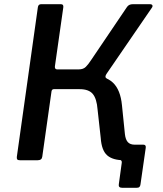

<svg xmlns="http://www.w3.org/2000/svg" viewBox="-20 -762 776 913"><path d="M561 131Q542 131 545 114L559 12Q560 6 557 2Q554 -2 547 -3L588 -74H662Q675 -74 673 -59L648 115Q647 123 643 127Q639 131 630 131ZM75 0Q65 0 62 -4Q59 -8 60 -16L160 -727Q162 -742 175 -742H270Q283 -742 281 -727L241 -446Q240 -432 252 -432H371L409 -404Q481 -403 517 -369Q553 -335 560 -261L574 -124Q577 -98 588 -86Q599 -74 621 -74Q632 -74 632 -63L626 -12Q624 0 612 0H570Q516 0 489.5 -23.5Q463 -47 459 -106L444 -241Q440 -293 421 -315.5Q402 -338 359 -338H236Q227 -338 225 -328L181 -17Q179 0 159 0ZM346 -378 354 -432Q376 -432 388 -444Q400 -456 413 -476L584 -729Q593 -742 611 -742H693Q702 -742 704.5 -737Q707 -732 702 -725L486 -410Q482 -404 481.5 -398Q481 -392 489 -388Z"/></svg>

Font: Libre Franklin Medium
Style: Italic
Weight: 500
Italic angle: -8°
Designer: Pablo Impallari, Rodrigo Fuenzalida, Nhung Nguyen
Foundry: Impallari Type
Version: Version 3.000